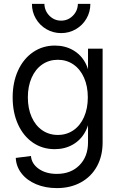

<svg xmlns="http://www.w3.org/2000/svg" viewBox="-20 -750 627 986"><path d="M61 61 139 51Q142 91 179 117Q216 143 272 143Q344 143 388 98.5Q432 54 432 -19V-500H507V-19Q507 51 478 104Q449 157 395.5 186.5Q342 216 272 216Q213 216 165.5 196Q118 176 90.5 140.5Q63 105 61 61ZM45 -250Q45 -327 72.5 -387.5Q100 -448 149.5 -482Q199 -516 262 -516Q314 -516 355 -492.5Q396 -469 418.5 -427Q441 -385 441 -330V-170Q441 -116 418 -73.5Q395 -31 354 -7.5Q313 16 261 16Q198 16 149 -17.5Q100 -51 72.5 -111.5Q45 -172 45 -250ZM431 -250Q431 -307 411.5 -351Q392 -395 357 -419Q322 -443 277 -443Q232 -443 197 -419Q162 -395 142.5 -351Q123 -307 123 -250Q123 -193 142.5 -149Q162 -105 197 -81Q232 -57 277 -57Q322 -57 357 -81Q392 -105 411.5 -149Q431 -193 431 -250ZM144 -730H208Q209 -694 234 -669Q259 -644 294 -644Q329 -644 354 -669Q379 -694 380 -730H444Q444 -689 424 -654.5Q404 -620 369.5 -600Q335 -580 294 -580Q253 -580 218.5 -600Q184 -620 164 -654.5Q144 -689 144 -730Z"/></svg>

Font: Uncut Sans Variable
Style: Regular
Weight: 400
Designer: Kasper Nordkvist
Foundry: UNCUT.wtf
Version: Version 1.304;Glyphs 3.2 (3246)